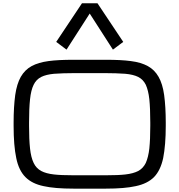

<svg xmlns="http://www.w3.org/2000/svg" viewBox="-20 -1128 1087 1164"><path d="M425.3 15.6Q311.5 15.6 244.6 0.5Q173.8 -14.2 134.3 -54.2Q93.8 -94.7 78.6 -169.4Q62.5 -245.1 62.5 -365.2V-384.8Q62.5 -479.5 72.3 -552.2Q82 -619.6 106 -662.1Q130.9 -705.1 171.4 -727.1Q212.4 -749.5 274.9 -757.8Q332.5 -765.6 425.3 -765.6H622.1Q714.8 -765.6 772.5 -757.8Q835 -750 876.5 -727.1Q917.5 -704.6 941.4 -662.1Q965.8 -619.6 975.1 -552.2Q984.9 -479.5 984.9 -384.8V-365.2Q984.9 -249 969.2 -169.4Q953.1 -94.7 913.6 -54.2Q873.5 -14.2 802.7 0.5Q735.8 15.6 622.1 15.6ZM622.1 -65.4Q698.7 -65.4 739.7 -70.3Q787.6 -75.7 817.9 -91.3Q847.7 -107.4 863.8 -140.1Q879.4 -175.3 885.3 -227.5Q891.1 -282.2 891.1 -365.2V-384.8Q891.1 -470.7 885.3 -526.4Q879.4 -580.1 863.8 -614.3Q847.7 -646.5 817.9 -661.6Q788.1 -676.3 739.7 -680.7Q682.6 -684.6 622.1 -684.6H425.3Q364.7 -684.6 307.6 -680.7Q259.8 -676.3 230 -661.6Q199.2 -646 184.1 -614.3Q168 -582 162.1 -526.4Q156.2 -470.7 156.2 -384.8V-365.2Q156.2 -282.2 162.1 -227.5Q168 -173.3 184.1 -140.1Q199.2 -107.9 230 -91.3Q259.3 -75.7 307.6 -70.3Q348.6 -65.4 425.3 -65.4ZM320.8 -874 477.1 -1108.4H570.8L727.1 -874L664.6 -827.1L523.9 -1045.9L383.3 -827.1Z"/></svg>

Font: Michroma+
Style: Regular
Weight: 400
Designer: beogot
Foundry: beogot
Version: Version